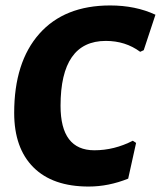

<svg xmlns="http://www.w3.org/2000/svg" viewBox="-20 -674 590 704"><path d="M384 -654Q477 -654 550 -620L507 -490L494 -484Q440 -524 368 -524Q202 -524 202 -286Q202 -123 326 -123Q399 -123 467 -158L479 -150L450 -19Q378 10 305 10Q173 10 102.5 -60.5Q32 -131 32 -260Q32 -446 124 -550Q216 -654 384 -654Z"/></svg>

Font: Alegreya Sans SC ExtraBold
Style: Italic
Weight: 800
Italic angle: -7°
Designer: Juan Pablo del Peral
Foundry: Huerta Tipografica
Version: Version 2.007